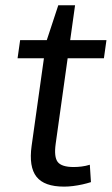

<svg xmlns="http://www.w3.org/2000/svg" viewBox="-20 -690 418 718"><path d="M219.6 7.9Q145.4 7.9 116.4 -29.1Q87.4 -66.1 98.2 -144.3L152.9 -533.6L197.9 -670.2H260.7L188.3 -152.9Q181.3 -103 195.9 -84.2Q210.6 -65.4 255.5 -65.4Q270 -65.4 285.2 -67.3Q300.3 -69.1 315.9 -73.9L320.1 -8.9Q305.4 -4.2 288 -0.3Q270.6 3.5 253.2 5.7Q235.8 7.9 219.6 7.9ZM55.3 -540H378.1L368.6 -472.2H45.7Z"/></svg>

Font: Pathway Extreme 8pt Thin
Style: Italic
Weight: 100
Italic angle: -8°
Designer: Eduardo Rodriguez Tunni
Foundry: Eduardo Rodriguez Tunni
Version: Version 1.000